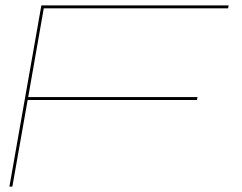

<svg xmlns="http://www.w3.org/2000/svg" viewBox="-20 -695 901 715"><path d="M15 0 134 -675H831.5L829.5 -664H143L85 -333.5H715.5L713.5 -322.5H83L26 0Z"/></svg>

Font: Anybody UltraExpanded Thin
Style: Italic
Weight: 100
Width: 9
Italic angle: -10°
Designer: Tyler Finck
Foundry: Etcetera Type Company
Version: Version 1.010; ttfautohint (v1.8.3) -l 8 -r 50 -G 200 -x 14 